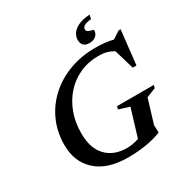

<svg xmlns="http://www.w3.org/2000/svg" viewBox="-200 -1031 1140 1195"><g transform="rotate(-30 370.0 -433.0)"><path d="M400.5 -42.5Q442 -42.5 486.5 -57.5L546.5 -255L470 -279L476.5 -299.5H740.5L734.5 -279L668 -252.5L616 -81.5L618 -31.5L617 -27.5Q567 -7.5 506 2.2Q445 12 377 12Q230 12 150.5 -59.8Q71 -131.5 71 -253Q71 -347 106.5 -425.5Q142 -504 205.5 -561.5Q269 -619 354 -650.5Q439 -682 538.5 -682Q572 -682 603.8 -679Q635.5 -676 666.5 -668L720 -703H734.5L707 -458H680.5L638 -601Q614 -615 588.8 -621.8Q563.5 -628.5 530.5 -628.5Q458 -628.5 397.2 -601Q336.5 -573.5 292 -524.2Q247.5 -475 223 -408.5Q198.5 -342 198.5 -264Q198.5 -155.5 253 -99Q307.5 -42.5 400.5 -42.5ZM589.5 -780.5Q589.5 -756.5 572 -740.8Q554.5 -725 525.5 -725Q469.5 -725 469.5 -779.5Q469.5 -800 482.5 -821.5Q495.5 -843 526.8 -858.8Q558 -874.5 612.5 -878.5L606.5 -849.5Q569 -846 555 -836Q541 -826 541 -813.5Q541 -800.5 553 -794.8Q565 -789 577.2 -786.5Q589.5 -784 589.5 -780.5Z"/></g></svg>

Font: Newsreader 16pt SemiBold
Style: Italic
Weight: 600
Italic angle: -17°
Designer: Hugues Gentile
Foundry: Production Type
Version: Version 1.003; ttfautohint (v1.8.3)